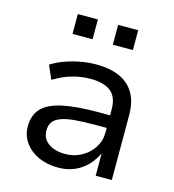

<svg xmlns="http://www.w3.org/2000/svg" viewBox="-107 -798 815 897"><g transform="rotate(15 300.5 -349.5)"><path d="M254 9Q201 9 159 -10.5Q117 -30 93 -64Q69 -98 69 -140Q69 -197 101 -229.5Q133 -262 199.5 -276Q266 -290 370 -290H441V-229H374Q316 -229 275 -225.5Q234 -222 208 -212.5Q182 -203 170 -187Q158 -171 158 -145Q158 -105 189.5 -83Q221 -61 270 -61Q313 -61 348.5 -80.5Q384 -100 405.5 -133Q427 -166 427 -206V-319Q427 -378 394 -404.5Q361 -431 296 -431Q252 -431 208.5 -419Q165 -407 119 -379L90 -445Q121 -464 156 -476.5Q191 -489 229 -496Q267 -503 305 -503Q369 -503 415.5 -483Q462 -463 487.5 -421Q513 -379 513 -311V0H435V-108Q421 -77 396 -50Q371 -23 335.5 -7Q300 9 254 9ZM354 -612V-708H451V-612ZM159 -612V-708H256V-612Z"/></g></svg>

Font: Nunito Sans 8pt
Style: Regular
Weight: 400
Version: Version 3.101;gftools[0.9.27]